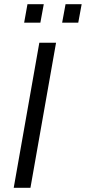

<svg xmlns="http://www.w3.org/2000/svg" viewBox="-20 -888 406 908"><path d="M94.2 -780.8 109.9 -868.2H187L170.9 -780.8ZM273.9 -780.8 290 -868.2H366.2L350.1 -780.8ZM44.9 0 166 -686H245.1L124 0Z"/></svg>

Font: Archivo Light
Style: Italic
Weight: 300
Italic angle: -10°
Designer: Hector Gatti
Foundry: Omnibus-Type
Version: Version 2.001